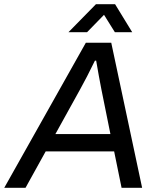

<svg xmlns="http://www.w3.org/2000/svg" viewBox="-51 -888 752 908"><path d="M272.9 -735.8 402.8 -868.2H493.2L574.2 -735.8H492.2L440.9 -817.9L360.8 -735.8ZM-30.8 0 355 -686H475.1L621.1 0H523.9L488.8 -171.9H165L69.8 0ZM210.9 -253.9H471.2L428.2 -466.8Q426.3 -477.1 416.5 -528.8Q406.7 -580.6 403.8 -601.1H397.9Q357.9 -519 328.1 -465.8Z"/></svg>

Font: Archivo
Style: Italic
Weight: 400
Italic angle: -10°
Designer: Hector Gatti
Foundry: Omnibus-Type
Version: Version 2.001